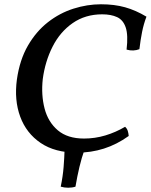

<svg xmlns="http://www.w3.org/2000/svg" viewBox="-20 -705 705 898"><path d="M665 -627Q652 -593 644.5 -555.5Q637 -518 632 -475Q604 -464 572 -473Q580 -541 568 -576.5Q556 -612 527.5 -625Q499 -638 458 -638Q379 -638 320 -597Q261 -556 226 -487Q191 -418 180 -335Q172 -261 188.5 -197.5Q205 -134 250.5 -95.5Q296 -57 373 -57Q424 -57 472.5 -71.5Q521 -86 565 -112Q574 -104 577.5 -93Q581 -82 582 -69Q526 -29 466 -10Q406 9 341 9Q237 9 170 -36.5Q103 -82 74.5 -159.5Q46 -237 59 -333Q72 -425 110.5 -491.5Q149 -558 204 -601Q259 -644 323.5 -664.5Q388 -685 452 -685Q515 -685 565 -671Q615 -657 665 -627ZM264 168Q274 120 277.5 76Q281 32 282 -4H375Q362 32 351.5 76Q341 120 333 168Q318 173 299 173Q280 173 264 168Z"/></svg>

Font: Vollkorn Medium
Style: Italic
Weight: 500
Italic angle: -11°
Designer: Friedrich Althausen
Foundry: Friedrich Althausen
Version: Version 5.000